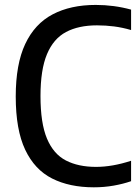

<svg xmlns="http://www.w3.org/2000/svg" viewBox="-20 -770 582 799"><path d="M370.5 9.5Q269.5 9.5 196.8 -27.2Q124 -64 84.8 -147Q45.5 -230 45.5 -368.5Q45.5 -503 85 -587Q124.5 -671 199 -710.2Q273.5 -749.5 378.5 -749.5Q454.5 -749.5 525.5 -730V-645Q489.5 -655.5 454.8 -660Q420 -664.5 383.5 -664.5Q307 -664.5 254.8 -636.8Q202.5 -609 175.5 -544.5Q148.5 -480 148.5 -370.5Q148.5 -257.5 175.5 -193.2Q202.5 -129 254.2 -102.2Q306 -75.5 379.5 -75.5Q447.5 -75.5 525.5 -101V-16Q492.5 -4.5 452.8 2.5Q413 9.5 370.5 9.5Z"/></svg>

Font: Encode Sans Semi Condensed Medium
Style: Regular
Weight: 500
Width: 4
Designer: Multiple Designers
Foundry: Impallari Type
Version: Version 3.000; ttfautohint (v1.8.3) -l 8 -r 50 -G 200 -x 14 